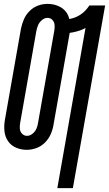

<svg xmlns="http://www.w3.org/2000/svg" viewBox="-20 -763 561 988"><path d="M275 205 420 -619Q398 -607 374 -601Q356 -596 339 -594L338 -590L255 -119Q251 -95 240.5 -71.5Q230 -48 211 -29Q192 -10 167 -1Q142 8 118 8Q89 8 63 -3Q37 -14 21.5 -36.5Q6 -59 3 -87.5Q0 -116 5 -145L88 -616Q93 -640 103 -663.5Q113 -687 132 -706Q151 -725 175 -734Q199 -743 225 -743Q254 -743 280 -732Q306 -721 322 -699Q332 -684 337 -665Q402 -677 440 -735H521L355 205ZM119 -64Q134 -64 147.5 -75Q161 -86 167.5 -101Q174 -116 176 -132L259 -603Q262 -618 261 -633.5Q260 -649 250 -660Q240 -671 225 -671H224Q209 -671 195.5 -659.5Q182 -648 176 -633.5Q170 -619 167 -603L84 -132Q81 -117 82 -101.5Q83 -86 93.5 -75Q104 -64 119 -64Z"/></svg>

Font: Iosevka SS08
Style: Italic
Weight: 400
Italic angle: -10°
Monospace: yes
Designer: Belleve Invis
Foundry: Belleve Invis
Version: 2.1.0; ttfautohint (v1.8.2)